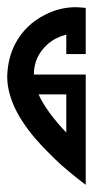

<svg xmlns="http://www.w3.org/2000/svg" viewBox="-20 -605 258 533"><path d="M87 -343H164V-237C128 -275 102 -310 87 -343ZM218 -583C209 -584 199 -585 190 -585C161 -585 132 -578 105 -564C69 -546 41 -519 22 -483C8 -456 1 -426 0 -393C0 -329 36 -261 108 -188C128 -168 142 -154 150 -147C159 -140 165 -134 170 -130C187 -116 199 -106 206 -101C213 -96 217 -93 218 -92V-398H164H74C74 -432 87 -460 113 -483C128 -496 145 -504 164 -509V-455H218Z"/></svg>

Font: ABC-Love-Monogram
Style: Regular
Weight: 400
Designer: Sadat Fauzi
Foundry: Intuisi Creative
Version: Version 001.000